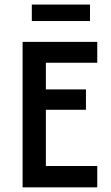

<svg xmlns="http://www.w3.org/2000/svg" viewBox="-20 -805 478 825"><path d="M116.7 -714.6H366.7V-785.4H116.7ZM77.1 0H397.9V-91.7H177.1V-333.3H349.3V-420.8H177.1V-535.4H397.9V-625H77.1Z"/></svg>

Font: Afacad Medium
Style: Regular
Weight: 500
Designer: Kristian Moeller
Foundry: Dicotype
Version: Version 1.000